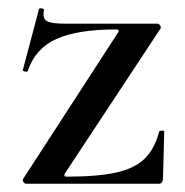

<svg xmlns="http://www.w3.org/2000/svg" viewBox="-20 -443 445 463"><path d="M265 -365Q269 -372 260 -372Q167 -372 116 -349Q65 -326 47 -272Q47 -270 43 -270Q40 -270 37 -271.5Q34 -273 35 -274L74 -421Q74 -423 79 -423Q82 -423 84.5 -421.5Q87 -420 86 -419Q85 -415 85 -408Q85 -395 96.5 -390.5Q108 -386 135 -386H359Q363 -386 366 -382Q369 -378 367 -374L136 -24Q133 -17 141 -17Q216 -17 260.5 -27Q305 -37 329 -60.5Q353 -84 364 -126Q365 -128 370.5 -128Q376 -128 376 -126L373 -11Q373 -7 370.5 -3.5Q368 0 364 0H43Q39 0 36.5 -4Q34 -8 36 -12Z"/></svg>

Font: Cormorant Garamond SemiBold
Style: Regular
Weight: 600
Designer: Christian Thalmann (Catharsis Fonts)
Version: Version 3.000